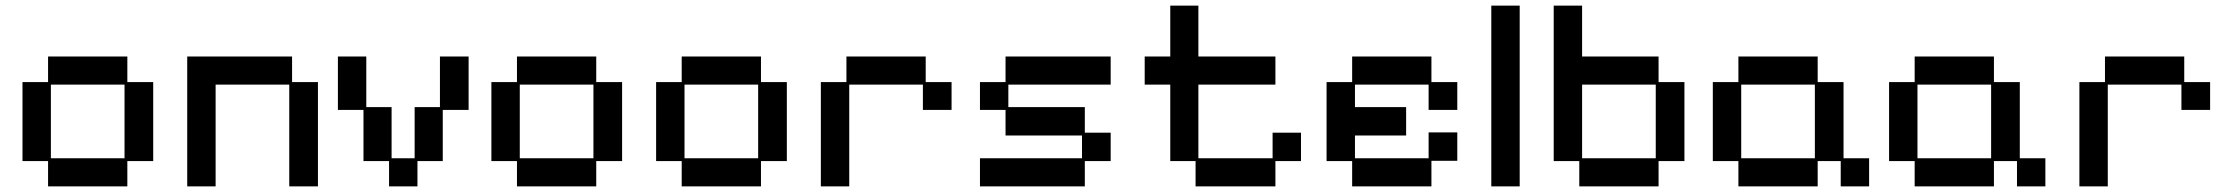

<svg xmlns="http://www.w3.org/2000/svg" viewBox="-20 -651 7943 683"><path d="M151 12V-78H60V-359H151V-450H433V-359H525V-78H433V12ZM161 -88H423V-350H161Z M646 12V-450H1019V-359H1111V12H1009V-350H747V12Z M1364 12V-78H1273V-260H1182V-450H1283V-270H1373V-88H1455V-270H1545V-450H1647V-260H1555V-78H1465V12Z M1819 12V-78H1728V-359H1819V-450H2101V-359H2193V-78H2101V12ZM1829 -88H2091V-350H1829Z M2405 12V-78H2314V-359H2405V-450H2687V-359H2779V-78H2687V12ZM2415 -88H2677V-350H2415Z M2900 12V-359H2991V-450H3273V-359H3365V-260H3263V-350H3001V12Z M3466 12V-88H3829V-169H3557V-260H3466V-359H3557V-450H3931V-350H3567V-270H3839V-179H3931V-78H3839V12Z M4233 12V-78H4143V-350H4052V-450H4143V-631H4243V-450H4517V-350H4243V-88H4507V-179H4608V-78H4517V12Z M4790 12V-78H4699V-359H4790V-450H5072V-359H5164V-260H5062V-350H4800V-270H4982V-169H4800V-88H5062V-180H5164V-79H5072V12Z M5285 12V-631H5386V12Z M5598 12V-78H5507V-631H5608V-450H5880V-359H5972V-78H5880V12ZM5608 -88H5870V-350H5608Z M6164 12V-78H6073V-359H6164V-450H6446V-359H6538V-88H6629V12H6528V-78H6446V12ZM6174 -88H6436V-350H6174Z M6791 12V-78H6700V-359H6791V-450H7073V-359H7165V-88H7256V12H7155V-78H7073V12ZM6801 -88H7063V-350H6801Z M7377 12V-359H7468V-450H7750V-359H7842V-260H7740V-350H7478V12Z"/></svg>

Font: Pixelify Sans
Style: Regular
Weight: 400
Designer: Stefie Justprince
Foundry: Typecalism Foundryline
Version: Version 1.000;February 13, 2025;FontCreator 15.0.0.3015 64-b